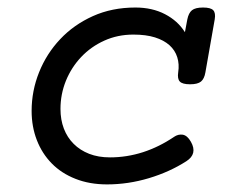

<svg xmlns="http://www.w3.org/2000/svg" viewBox="-20 -482 640 513"><path d="M444.8 -116.2Q456.1 -124 468.3 -122.1Q480.5 -120.1 490.2 -103Q508.3 -70.8 478 -51.3Q433.1 -22.5 377.7 -5.9Q322.3 10.7 266.1 10.7Q219.2 10.7 181.6 -4.2Q144 -19 118.2 -45.4Q92.3 -71.8 78.4 -107.7Q64.5 -143.6 64.5 -185.5Q64.5 -239.3 84.5 -289.1Q104.5 -338.9 140.9 -377.4Q177.2 -416 228.3 -439Q279.3 -461.9 341.8 -461.9Q386.7 -461.9 420.9 -444.1Q455.1 -426.3 474.1 -396L480.5 -430.2Q483.9 -447.3 492.9 -454.6Q502 -461.9 522.5 -461.9Q543 -461.9 549.8 -454.6Q556.6 -447.3 553.7 -430.2L528.8 -288.6Q525.9 -271.5 517.1 -264.2Q508.3 -256.8 487.8 -256.8Q467.3 -256.8 460.4 -264.2Q453.6 -271.5 456.1 -288.6Q459.5 -310.5 453.6 -329.1Q447.8 -347.7 432.9 -361.1Q418 -374.5 394 -382.1Q370.1 -389.6 336.4 -389.6Q294.4 -389.6 258.8 -373.5Q223.1 -357.4 197 -329.8Q170.9 -302.2 156.2 -266.4Q141.6 -230.5 141.6 -190.9Q141.6 -162.1 150.6 -138.4Q159.7 -114.7 176.8 -97.7Q193.8 -80.6 218.3 -71Q242.7 -61.5 273.9 -61.5Q318.8 -61.5 362.1 -75.4Q405.3 -89.4 444.8 -116.2Z"/></svg>

Font: Courier Prime
Style: Italic
Weight: 400
Monospace: yes
Designer: Alan Dague-Greene
Foundry: Quote-Unquote Apps
Version: Version 1.202